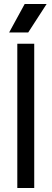

<svg xmlns="http://www.w3.org/2000/svg" viewBox="-20 -933 256 953"><path d="M65.9 0V-715.8H149.9V0ZM102.5 -913.1H211.4L120.1 -772H25.4Z"/></svg>

Font: Arian AMU
Style: Regular
Weight: 400
Designer: Ruben Hakobyan (Tarumian)
Foundry: Ruben Hakobyan (Tarumian)
Version: Version 4.003